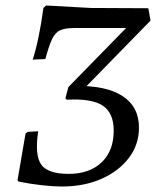

<svg xmlns="http://www.w3.org/2000/svg" viewBox="-20 -667 574 699"><path d="M206 12Q174 12 133.5 7.5Q93 3 47 -6L44 -12L73 -181L81 -187L119 -189Q106 -102 130 -68Q154 -34 230 -34Q306 -34 350 -76Q394 -118 394 -191Q394 -256 354 -282.5Q314 -309 223 -304L218 -309L229 -350L250 -354Q364 -357 425 -318Q486 -279 486 -202Q486 -141 449.5 -92.5Q413 -44 349.5 -16Q286 12 206 12ZM229 -350 484 -611 468 -565H250Q218 -565 199.5 -557Q181 -549 169.5 -524.5Q158 -500 145 -452L99 -450Q110 -483 120.5 -533.5Q131 -584 138 -638L148 -647L311 -638L520 -637L528 -592L276 -334Z"/></svg>

Font: Alegreya
Style: Italic
Weight: 400
Italic angle: -7°
Designer: Juan Pablo del Peral
Foundry: Huerta Tipografica
Version: Version 2.009